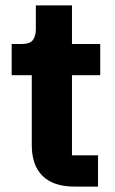

<svg xmlns="http://www.w3.org/2000/svg" viewBox="-20 -687 423 707"><path d="M341 0H253Q177 0 137 -39Q97 -78 97 -153V-410H23V-525H60Q90 -525 101 -539.5Q112 -554 112 -581V-667H245V-525H349V-410H245V-115H341Z"/></svg>

Font: IBM Plex Sans
Style: Bold
Weight: 700
Designer: Mike Abbink, Paul van der Laan, Pieter van Rosmalen
Foundry: Bold Monday
Version: Version 3.201